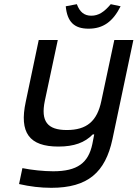

<svg xmlns="http://www.w3.org/2000/svg" viewBox="-20 -691 657 917"><path d="M517 -26 617 -500H526L464 -209C444 -112 394 -70 299 -70C206 -70 174 -112 194 -209L256 -500H165L103 -205C71 -57 120 9 259 9C334 9 385 -10 423 -49H430L421 -3C402 87 350 127 234 127C189 127 131 121 87 112L71 188C123 200 174 206 225 206C400 206 483 132 517 -26ZM294 -661 347 -671C361 -633 383 -616 416 -616C450 -616 477 -633 509 -671L556 -661C519 -587 472 -554 403 -554C334 -554 301 -587 294 -661Z"/></svg>

Font: LT Wave Text Italic
Style: Regular
Weight: 400
Designer: Daniel Lyons
Version: Version 2.5 (Glyphs App)